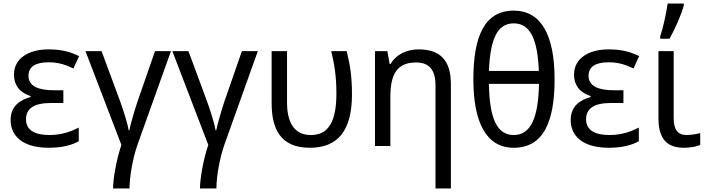

<svg xmlns="http://www.w3.org/2000/svg" viewBox="-20 -825 3994 1085"><path d="M338 -315H284C196 -315 141 -338 141 -397C141 -447 179 -473 254 -473C313 -473 353 -458 395 -438L427 -508C377 -532 327 -546 255 -546C140 -546 59 -494 59 -404C59 -339 96 -300 153 -282V-277C92 -259 40 -226 40 -146C40 -57 108 10 255 10C332 10 386 -5 425 -27V-104C384 -83 330 -62 260 -62C183 -62 127 -85 127 -151C127 -212 172 -243 268 -243H338Z M946 -536H856L757 -251C742 -207 717 -121 711 -89H707C702 -124 677 -203 658 -255L554 -536H463L666 -6C638 76 619 185 619 240H712C712 173 730 68 759 -13Z M1437 -536H1347L1248 -251C1233 -207 1208 -121 1202 -89H1198C1193 -124 1168 -203 1149 -255L1045 -536H954L1157 -6C1129 76 1110 185 1110 240H1203C1203 173 1221 68 1250 -13Z M1731 10C1888 10 1969 -85 1969 -292C1969 -391 1959 -457 1939 -536H1852C1871 -456 1881 -389 1881 -296C1881 -136 1835 -62 1737 -62C1643 -62 1602 -132 1602 -246V-536H1515V-243C1515 -100 1562 10 1731 10Z M2345 -546C2281 -546 2219 -519 2187 -463H2182L2169 -536H2099V0H2186V-278C2186 -403 2222 -472 2331 -472C2407 -472 2441 -428 2441 -343V240H2528V-349C2528 -487 2465 -546 2345 -546Z M3114 -377C3114 -623 3040 -765 2883 -765C2719 -765 2655 -621 2655 -377C2655 -135 2727 10 2883 10C3050 10 3114 -135 3114 -377ZM2883 -693C2977 -693 3018 -602 3025 -424H2743C2750 -602 2789 -693 2883 -693ZM2883 -62C2786 -62 2746 -160 2743 -351H3026C3022 -158 2979 -62 2883 -62Z M3503 -315H3449C3361 -315 3306 -338 3306 -397C3306 -447 3344 -473 3419 -473C3478 -473 3518 -458 3560 -438L3592 -508C3542 -532 3492 -546 3420 -546C3305 -546 3224 -494 3224 -404C3224 -339 3261 -300 3318 -282V-277C3257 -259 3205 -226 3205 -146C3205 -57 3273 10 3420 10C3497 10 3551 -5 3590 -27V-104C3549 -83 3495 -62 3425 -62C3348 -62 3292 -85 3292 -151C3292 -212 3337 -243 3433 -243H3503Z M3711 -606H3763C3796 -662 3833 -750 3844 -794V-805H3753C3745 -751 3728 -669 3711 -620ZM3787 -536H3701V-157C3701 -26 3762 10 3846 10C3880 10 3918 3 3937 -6V-73C3920 -68 3886 -62 3859 -62C3809 -62 3787 -94 3787 -158Z"/></svg>

Font: Noto Sans Thai
Style: Regular
Weight: 400
Designer: Monotype Design Team
Foundry: Monotype Imaging Inc.
Version: Version 1.901